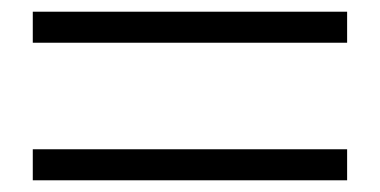

<svg xmlns="http://www.w3.org/2000/svg" viewBox="-20 -530 649 328"><path d="M573 -222H36V-275H573ZM573 -457H36V-510H573Z"/></svg>

Font: Noto Serif TC ExtraBold
Style: Regular
Weight: 800
Designer: Ryoko NISHIZUKA 西塚涼子 (kana & ideographs); Frank Grießhammer (Latin, Greek & Cyrillic); Wenlong ZHANG 张文龙 (bopomofo); San
Foundry: Adobe
Version: Version 2.002-H1;hotconv 1.1.0;makeotfexe 2.6.0